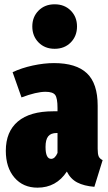

<svg xmlns="http://www.w3.org/2000/svg" viewBox="-20 -845 500 885"><path d="M128.9 -723.1Q128.9 -767.1 157.7 -796.1Q186.5 -825.2 231.9 -825.2Q277.3 -825.2 306.2 -796.1Q335 -767.1 335 -723.1Q335 -678.7 306.2 -649.4Q277.3 -620.1 231.9 -620.1Q186.5 -620.1 157.7 -649.4Q128.9 -678.7 128.9 -723.1ZM430.2 -159.2Q430.2 -135.3 434.8 -124.3Q439.5 -113.3 453.1 -106.9L415 16.1Q367.2 12.2 336.2 -3.9Q305.2 -20 288.1 -54.2Q239.3 20 152.8 20Q86.4 20 46.6 -26.4Q6.8 -72.8 6.8 -149.9Q6.8 -238.3 62.5 -285.2Q118.2 -332 225.1 -332H245.1V-347.2Q245.1 -392.6 234.4 -407.2Q223.6 -421.9 189.9 -421.9Q147.9 -421.9 79.1 -396L38.1 -512.2Q79.1 -531.7 131.1 -543Q183.1 -554.2 229 -554.2Q331.1 -554.2 380.6 -507.3Q430.2 -460.4 430.2 -357.9ZM215.8 -112.8Q233.4 -112.8 245.1 -140.1V-231.9H241.2Q214.4 -231.9 202.1 -216.6Q189.9 -201.2 189.9 -168Q189.9 -112.8 215.8 -112.8Z"/></svg>

Font: Fira Sans Compressed Heavy
Style: Regular
Weight: 900
Width: 1
Designer: Carrois Corporate & Edenspiekermann AG
Foundry: Carrois Corporate GbR & Edenspiekermann AG
Version: Version 4.203;PS 004.203;hotconv 1.0.88;makeotf.lib2.5.64775